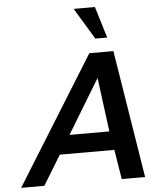

<svg xmlns="http://www.w3.org/2000/svg" viewBox="-63 -1028 849 1080"><g transform="rotate(-5 361.5 -488.5)"><path d="M568 -800 514 -977H394L501 -800ZM712 0 596 -721H460L12 0H143L245 -167H553L580 0ZM534 -273H309L494 -578Z"/></g></svg>

Font: Perun SemiBold Italic
Style: Regular
Weight: 400
Italic angle: -12°
Foundry: Copyright (c) Stefan Peev, Context Ltd, 2016
Version: Version 1.026